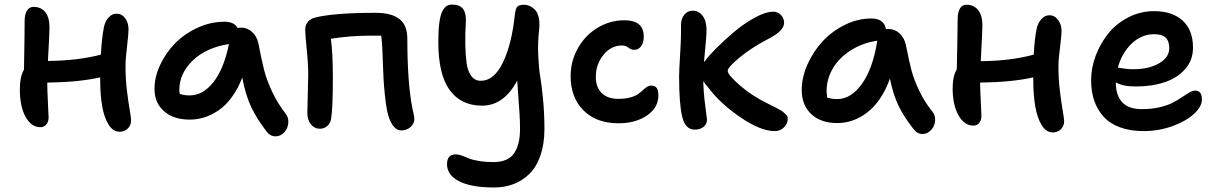

<svg xmlns="http://www.w3.org/2000/svg" viewBox="-20 -560 5330 841"><path d="M157.2 -2.9Q116.7 -2.9 91.8 -48.6Q66.9 -94.2 66.9 -168Q66.9 -224.1 85 -254.9Q85.4 -279.3 86.2 -324.7Q86.9 -370.1 87.4 -405.5Q87.9 -440.9 87.9 -467.8Q87.9 -495.6 97.7 -512.7Q107.4 -529.8 127 -529.8Q160.2 -529.8 178.5 -506.6Q196.8 -483.4 196.8 -439Q196.8 -413.6 189.9 -293Q323.2 -294.4 421.9 -320.8Q425.3 -388.2 435.1 -440.9Q440.4 -466.3 455.3 -483.2Q470.2 -500 490.2 -500Q513.7 -500 528.3 -480Q543 -460 543 -431.2Q543 -410.6 536.4 -356.4Q529.8 -302.2 529.8 -269Q529.8 -215.3 535.9 -164.3Q542 -113.3 548.1 -79.1Q554.2 -44.9 554.2 -32.2Q554.2 -11.2 539.8 2.9Q525.4 17.1 503.9 17.1Q475.6 17.1 456.1 -13.4Q436.5 -43.9 427.7 -94Q418.9 -144 418.9 -210V-221.2Q328.1 -200.2 187 -198.2Q187 -163.1 189.9 -110.1Q192.9 -57.1 192.9 -44.9Q192.9 -26.9 182.9 -14.9Q172.9 -2.9 157.2 -2.9Z M811 -36.1Q740.2 -36.1 698.5 -72.8Q656.7 -109.4 656.7 -170.9Q656.7 -222.7 681.6 -275.9Q706.5 -329.1 747.3 -370.6Q788.1 -412.1 845.5 -438.5Q902.8 -464.8 962.9 -464.8Q1006.8 -464.8 1021 -437Q1028.8 -439 1035.6 -439Q1064 -439 1084.5 -419.9Q1105 -400.9 1111.8 -370.1Q1126.5 -293.5 1137.2 -252Q1147.9 -210.4 1171.4 -159.7Q1194.8 -108.9 1231.9 -61Q1241.7 -48.8 1242.7 -31.7Q1243.7 -14.6 1237.5 0.5Q1231.4 15.6 1217.8 26.4Q1204.1 37.1 1187 37.1Q1163.1 37.1 1147 15.1Q1106 -38.1 1081.1 -89.6Q1056.2 -141.1 1041 -220.2Q1022.5 -171.4 995.6 -134.8Q968.8 -98.1 938 -77.1Q907.2 -56.2 875.5 -46.1Q843.8 -36.1 811 -36.1ZM765.6 -166Q765.6 -156.2 767.1 -148.9Q785.6 -142.1 811 -142.1Q869.1 -142.1 915 -200.4Q960.9 -258.8 982.9 -367.2Q881.8 -351.1 823.7 -294.4Q765.6 -237.8 765.6 -166Z M1737.8 11.2Q1715.8 11.2 1699.7 -12.2Q1683.6 -35.6 1675.8 -74.2Q1669.9 -102.1 1665.8 -143.8Q1661.6 -185.5 1659.9 -217.3Q1658.2 -249 1656.7 -292Q1655.3 -335 1654.8 -345.2Q1653.8 -370.1 1649.9 -403.8H1600.1Q1513.7 -403.8 1429.2 -390.1Q1438 -329.1 1438 -219.2Q1438 -85 1430.2 -39.1Q1427.2 -20 1413.6 -8.1Q1399.9 3.9 1380.9 3.9Q1357.4 3.9 1341.8 -15.6Q1326.2 -35.2 1326.2 -64.9Q1326.2 -85.4 1328.1 -145Q1330.1 -204.6 1330.1 -231Q1330.1 -281.2 1323.5 -344.7Q1316.9 -408.2 1316.9 -431.2Q1316.9 -450.7 1328.9 -464.8Q1340.8 -479 1362.8 -483.9Q1448.7 -503.9 1625 -503.9Q1694.8 -503.9 1729.5 -476.8Q1764.2 -449.7 1764.2 -390.1Q1764.2 -199.2 1786.1 -86.9Q1786.6 -83.5 1790.8 -65.2Q1794.9 -46.9 1794.9 -39.1Q1794.9 -18.6 1778.3 -3.7Q1761.7 11.2 1737.8 11.2Z M2144.5 261.2Q2043.5 261.2 1990.7 233.9Q1938 206.5 1938 159.2Q1938 116.2 1976.6 116.2Q1988.8 116.2 2003.4 121.6Q2018.1 127 2031.7 133.1Q2045.4 139.2 2074.5 144.5Q2103.5 149.9 2141.6 149.9Q2204.6 149.9 2231.2 112.3Q2257.8 74.7 2257.8 4.9Q2257.8 -26.4 2255.9 -58.1Q2253.9 -89.8 2250.7 -132.6Q2247.6 -175.3 2245.6 -207Q2187 -97.2 2091.8 -97.2Q1999.5 -97.2 1949.7 -165.5Q1899.9 -233.9 1899.9 -376Q1899.9 -426.3 1904.3 -459.7Q1908.7 -493.2 1917.2 -510Q1925.8 -526.9 1935.8 -533.4Q1945.8 -540 1960 -540Q1994.1 -540 2008.5 -520.5Q2022.9 -501 2020.5 -460Q2017.1 -410.2 2018.1 -364.3Q2019 -318.4 2023.9 -283.2Q2028.8 -248 2044.4 -227.1Q2060.1 -206.1 2085.9 -206.1Q2144 -206.1 2182.6 -285.6Q2221.2 -365.2 2234.9 -493.2Q2237.8 -521.5 2245.6 -530.3Q2253.4 -539.1 2273.9 -539.1Q2287.6 -539.1 2300 -533.7Q2312.5 -528.3 2323.5 -517.1Q2334.5 -505.9 2339.6 -484.1Q2344.7 -462.4 2341.8 -433.1Q2335 -375 2337.6 -316.9Q2340.3 -258.8 2346.4 -223.6Q2352.5 -188.5 2358.6 -125.7Q2364.7 -63 2364.7 4.9Q2364.7 70.3 2347.4 120.6Q2330.1 170.9 2299.6 200.9Q2269 231 2230 246.1Q2190.9 261.2 2144.5 261.2Z M2689.5 -20Q2591.8 -20 2535.6 -76.7Q2479.5 -133.3 2479.5 -226.1Q2479.5 -293 2511.7 -349.6Q2543.9 -406.2 2598.1 -438.7Q2652.3 -471.2 2714.8 -471.2Q2799.8 -471.2 2799.8 -399.9Q2799.8 -374 2788.6 -357.9Q2777.3 -341.8 2756.8 -341.8Q2745.1 -341.8 2732.7 -351.3Q2720.2 -360.8 2704.6 -360.8Q2656.2 -360.8 2623 -319.3Q2589.8 -277.8 2589.8 -223.1Q2589.8 -177.7 2615.7 -152.3Q2641.6 -127 2688.5 -127Q2718.3 -127 2740.5 -133.1Q2762.7 -139.2 2774.7 -147.7Q2786.6 -156.2 2795.4 -164.6Q2804.2 -172.9 2813.2 -179Q2822.3 -185.1 2832.5 -185.1Q2848.6 -185.1 2856.2 -175Q2863.8 -165 2863.8 -142.1Q2863.8 -87.9 2813.7 -54Q2763.7 -20 2689.5 -20Z M3022.9 7.8Q2981.9 7.8 2968.3 -48.1Q2954.6 -104 2954.6 -225.1Q2954.6 -249 2958.7 -315.4Q2962.9 -381.8 2962.9 -414.1V-449.2Q2962.9 -479 2977.8 -496.1Q2992.7 -513.2 3013.7 -513.2Q3041.5 -513.2 3058.1 -490.2Q3074.7 -467.3 3074.7 -429.2Q3074.7 -412.1 3072.8 -389.2Q3070.8 -366.2 3067.9 -335.4Q3064.9 -304.7 3063.5 -288.1Q3064.5 -289.6 3069.8 -294.9Q3083.5 -314.9 3117.7 -349.1Q3151.9 -383.3 3194.8 -419.7Q3237.8 -456.1 3285.6 -482.4Q3333.5 -508.8 3366.7 -508.8Q3387.2 -508.8 3400.9 -494.1Q3414.6 -479.5 3414.6 -460Q3414.6 -423.8 3340.8 -387.2Q3268.6 -349.1 3218 -306.9Q3167.5 -264.6 3167.5 -250Q3167.5 -232.4 3220.2 -186.5Q3272.9 -140.6 3341.8 -106.9Q3347.2 -104.5 3359.4 -98.1Q3371.6 -91.8 3377.7 -88.9Q3383.8 -85.9 3393.8 -80.3Q3403.8 -74.7 3408.9 -70.6Q3414.1 -66.4 3419.9 -61Q3425.8 -55.7 3428.2 -50.5Q3430.7 -45.4 3430.7 -40Q3430.7 -18.6 3414.1 -2.2Q3397.5 14.2 3373.5 14.2Q3311 14.2 3221.4 -47.4Q3131.8 -108.9 3079.6 -180.2Q3070.3 -189.5 3060.5 -205.1Q3061.5 -152.8 3069.1 -97.4Q3076.7 -42 3076.7 -37.1Q3076.7 -15.6 3061.3 -3.9Q3045.9 7.8 3022.9 7.8Z M3647 -21Q3575.7 -21 3533.7 -60.1Q3491.7 -99.1 3491.7 -166Q3491.7 -220.7 3516.6 -277.1Q3541.5 -333.5 3582.3 -377.9Q3623 -422.4 3679.9 -450.7Q3736.8 -479 3796.9 -479Q3852.5 -479 3860.8 -432.1Q3862.3 -432.1 3866 -432.6Q3869.6 -433.1 3871.6 -433.1Q3899.4 -433.1 3920.2 -413.8Q3940.9 -394.5 3947.8 -363.8Q3961.9 -292 3972.4 -252Q3982.9 -211.9 4005.9 -163.6Q4028.8 -115.2 4064.9 -69.8Q4074.7 -58.1 4075.9 -41.3Q4077.1 -24.4 4070.8 -9.5Q4064.5 5.4 4051 16.1Q4037.6 26.9 4021 26.9Q3997.1 26.9 3981 4.9Q3940.9 -46.4 3917 -94.2Q3893.1 -142.1 3877.9 -215.8Q3863.3 -173.8 3842.5 -140.4Q3821.8 -106.9 3798.8 -85Q3775.9 -63 3749.8 -48.3Q3723.6 -33.7 3698.2 -27.3Q3672.9 -21 3647 -21ZM3600.6 -160.2Q3600.6 -154.8 3603 -132.8Q3621.6 -126 3647 -126Q3708 -126 3755.9 -193.4Q3803.7 -260.7 3822.8 -381.8Q3755.4 -371.6 3704.1 -337.9Q3652.8 -304.2 3626.7 -258.1Q3600.6 -211.9 3600.6 -160.2Z M4244.1 -9.8Q4203.6 -9.8 4178.2 -55.2Q4152.8 -100.6 4152.8 -172.9Q4152.8 -226.6 4170.9 -255.9Q4171.4 -284.7 4173.1 -363Q4174.8 -441.4 4174.8 -476.1Q4174.8 -504.9 4184.3 -522Q4193.8 -539.1 4212.9 -539.1Q4246.1 -539.1 4264.6 -515.6Q4283.2 -492.2 4283.2 -448.2Q4283.2 -427.2 4275.9 -292Q4410.6 -293.5 4507.8 -320.8Q4512.2 -395.5 4521 -435.1Q4526.4 -459.5 4541.5 -476.3Q4556.6 -493.2 4577.1 -493.2Q4599.6 -493.2 4614.7 -472.7Q4629.9 -452.1 4629.9 -423.8Q4629.9 -404.3 4623 -351.8Q4616.2 -299.3 4616.2 -269Q4616.2 -213.9 4622.6 -161.6Q4628.9 -109.4 4635 -75Q4641.1 -40.5 4641.1 -28.8Q4641.1 -7.8 4627 6.1Q4612.8 20 4590.8 20Q4563 20 4543.5 -10.7Q4523.9 -41.5 4514.9 -92.8Q4505.9 -144 4505.9 -210.9V-221.2Q4415.5 -200.2 4272.9 -198.2Q4273.4 -164.6 4276.1 -114Q4278.8 -63.5 4278.8 -51.8Q4278.8 -33.7 4269.3 -21.7Q4259.8 -9.8 4244.1 -9.8Z M4989.3 14.2Q4930.7 14.2 4886 -2.2Q4841.3 -18.6 4814 -48.8Q4786.6 -79.1 4772.9 -119.1Q4759.3 -159.2 4759.3 -209Q4759.3 -262.2 4779.3 -315.7Q4799.3 -369.1 4834.2 -412.8Q4869.1 -456.5 4922.1 -483.9Q4975.1 -511.2 5035.6 -511.2Q5114.3 -511.2 5159.9 -470Q5205.6 -428.7 5205.6 -351.1Q5205.6 -296.9 5171.6 -257.8Q5137.7 -218.8 5081.8 -200Q5025.9 -181.2 4954.6 -181.2Q4897 -181.2 4867.7 -199.2V-195.8Q4867.7 -143.1 4895 -112.5Q4922.4 -82 4982.4 -82Q5024.4 -82 5059.8 -90.3Q5095.2 -98.6 5117.7 -110.6Q5140.1 -122.6 5157.7 -134.5Q5175.3 -146.5 5189.7 -154.8Q5204.1 -163.1 5215.3 -163.1Q5244.6 -163.1 5244.6 -124Q5244.6 -93.8 5210.9 -62Q5177.2 -30.3 5116.9 -8.1Q5056.6 14.2 4989.3 14.2ZM5035.6 -410.2Q4979.5 -410.2 4936.5 -368.7Q4893.6 -327.1 4876.5 -264.2Q4879.4 -263.7 4891.4 -261.5Q4903.3 -259.3 4916 -258.1Q4928.7 -256.8 4944.3 -256.8Q5011.7 -256.8 5056.6 -282.5Q5101.6 -308.1 5101.6 -349.1Q5101.6 -379.9 5085.9 -395Q5070.3 -410.2 5035.6 -410.2Z"/></svg>

Font: Shantell Sans Irregular
Style: Regular
Weight: 500
Designer: Stephen Nixon, Anya Danilova, Shantell Martin
Foundry: Arrow Type
Version: Version 1.006;[9816181b4]